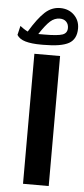

<svg xmlns="http://www.w3.org/2000/svg" viewBox="-77 -876 399 908"><g transform="rotate(5 122.5 -422.5)"><path d="M190.4 -617.7V-0.5H68.4V-617.7ZM-19 -699.7 -8.8 -743.2Q-1.5 -737.3 8.5 -730.7Q18.6 -724.1 27.8 -719.7Q67.4 -785.2 99.4 -814.5Q131.3 -843.8 171.4 -843.8Q211.9 -843.8 237.8 -818.4Q263.7 -793 263.7 -754.9Q263.7 -704.1 227.8 -683.8Q191.9 -663.6 107.9 -663.6H95.7Q50.8 -663.6 21.7 -671.9Q-7.3 -680.2 -19 -699.7ZM106.9 -712.4Q170.9 -712.4 193.4 -720.5Q215.8 -728.5 215.8 -752.9Q215.8 -771 204.6 -782.5Q193.4 -793.9 173.8 -793.9Q149.4 -793.9 128.9 -775.9Q108.4 -757.8 78.6 -712.4Z"/></g></svg>

Font: Vazirmatn FD NL
Style: Bold
Weight: 700
Designer: Saber Rastikerdar
Foundry: Saber Rastikerdar
Version: Version 33.003